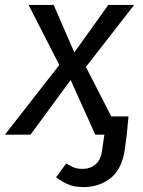

<svg xmlns="http://www.w3.org/2000/svg" viewBox="-52 -547 582 780"><path d="M339 0 349 -74H470L463 0ZM287 213Q247 213 220 200Q193 187 176 173L217 117Q233 127 247 133Q261 139 283 139Q315 139 336.5 120.5Q358 102 363 62L372 0H463L455 60Q444 138 398.5 175.5Q353 213 287 213ZM64 -527H166L250 -334L297 -275L438 0H335L235 -222L189 -283ZM388 -527H493L297 -275L235 -222L72 0H-32L189 -283L250 -334Z"/></svg>

Font: Fira Sans Variable
Style: Italic
Weight: 397
Italic angle: -8°
Designer: Carrois Corporate & Edenspiekermann AG
Foundry: Carrois Corporate GbR & Edenspiekermann AG
Version: Version 4.202